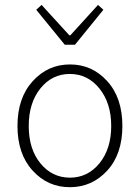

<svg xmlns="http://www.w3.org/2000/svg" viewBox="-20 -757 575 789"><path d="M246.1 -573.2 128.9 -716.8 150.9 -736.8 265.1 -611.8H269L382.8 -736.8L404.8 -716.8L288.1 -573.2ZM267.1 -26.9Q340.3 -26.9 388.7 -85.9Q437 -145.5 437 -239.3Q437 -333 388.7 -393.1Q340.3 -453.1 267.1 -453.1Q193.8 -453.1 146 -393.6Q98.1 -334 98.1 -239.3Q98.1 -144.5 146 -85.9Q193.8 -27.3 267.1 -26.9ZM482.9 -239.3Q482.9 -123.5 420.4 -55.7Q357.9 12.2 267.6 12.2Q176.8 12.7 114.3 -55.7Q51.8 -124 51.8 -239.3Q51.8 -354.5 114.3 -423.3Q176.8 -492.2 267.6 -492.2Q358.4 -492.2 420.4 -423.8Q482.9 -355.5 482.9 -239.3Z"/></svg>

Font: SourceSansPro-Light
Style: Regular
Weight: 300
Designer: Paul D. Hunt
Foundry: Adobe Systems Incorporated
Version: Version 2.020;PS 2.0;hotconv 1.0.86;makeotf.lib2.5.63406